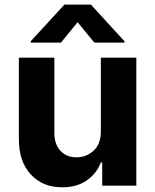

<svg xmlns="http://www.w3.org/2000/svg" viewBox="-20 -792 662 819"><path d="M410.2 -231.9V-545.9H561.5V0H416V-99.1H410.2Q392.1 -51.3 349.4 -22Q306.6 7.3 245.1 6.8Q162.6 7.3 111.6 -47.6Q60.5 -102.5 60.5 -198.2V-545.9H211.9V-224.6Q211.9 -176.8 237.8 -148.7Q263.7 -120.6 306.6 -121.1Q347.2 -120.6 378.7 -148.9Q410.2 -177.2 410.2 -231.9ZM382.3 -610.4 311 -697.3 240.2 -610.4H110.8V-615.7L254.9 -772.5H367.7L511.2 -615.7V-610.4Z"/></svg>

Font: Konkhmer Sleokchher
Style: Regular
Weight: 400
Designer: Suon May Sophanith
Version: Version 1.000; ttfautohint (v1.8.4.7-5d5b);gftools[0.9.23]